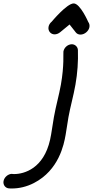

<svg xmlns="http://www.w3.org/2000/svg" viewBox="-125 -876 535 1103"><path d="M188.5 -678.6C199.1 -678.6 210.6 -682.7 220.5 -690.8L274.7 -735.3L310.4 -689.9C316.9 -681.4 326.7 -677.3 337.4 -677.3C361.4 -677.3 384.8 -697.9 388.7 -720C390.6 -730.6 388.4 -741.4 381.9 -749.9C381.9 -749.9 335.9 -856.3 298.4 -856.3C259 -856.3 172.8 -752.3 172.2 -751.7C162 -743.4 155.7 -732.6 153.8 -721.6C149.6 -697.8 166.8 -678.6 188.5 -678.6ZM224.9 -390C214.3 -330 196.2 -268.2 184.6 -202.7C178.6 -168.6 174.3 -135.6 168.8 -104.3C167 -93.9 165 -83.6 162.8 -73.6C126.1 91.8 14.1 123.9 -43.6 123.9C-46.8 123.9 -49.9 123.8 -52.9 123.6C-53.8 123.6 -54.6 122.7 -55.5 122.7C-78.2 122.7 -100.7 141.8 -104.7 164.5C-108.5 186.4 -93.7 205.5 -72.1 206.4C-67.1 206.7 -62.1 206.8 -57 206.8C-14.8 206.8 28.7 196.6 69.7 175.5C213.9 101.4 242.4 -47.3 251.5 -98.9L252.4 -104C258.5 -138.5 262.7 -171.4 268.2 -202.7C278.7 -261.8 297 -324.5 308.5 -390C320.2 -456.4 324.7 -522.7 322.6 -588.2C322.1 -606.4 306.7 -621.8 287.6 -621.8H286.7C263.8 -620.9 243.3 -602.7 239.3 -580C237.5 -569.8 244.6 -501.6 224.9 -390Z"/></svg>

Font: TudorRose
Style: Oblique
Weight: 500
Italic angle: 10°
Version: Version 001.000